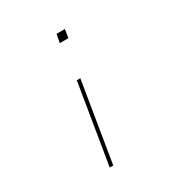

<svg xmlns="http://www.w3.org/2000/svg" viewBox="-171 -648 942 991"><g transform="rotate(-30 300.0 -152.5)"><path d="M347 -470H296L305 -520H355ZM198 215 276 -260H297L219 215Z"/></g></svg>

Font: Iosevka SS04 Th Ex Obl
Style: Regular
Weight: 100
Width: 7
Italic angle: -9°
Monospace: yes
Designer: Belleve Invis
Foundry: Belleve Invis
Version: Version 19.0.0; ttfautohint (v1.8.4)